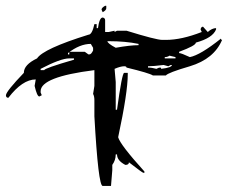

<svg xmlns="http://www.w3.org/2000/svg" viewBox="-29 -693 776 654"><path d="M329.1 -673.3H333V-664.6Q333 -658.2 320.8 -651.4L316.9 -660.2Q316.9 -666.5 329.1 -673.3ZM320.8 -633.3Q329.1 -631.8 329.1 -624V-584H341.3L361.3 -588.4V-584L369.6 -588.4H401.9Q502.9 -557.1 523.9 -557.1H536.1Q589.4 -557.1 658.2 -584L654.3 -592.8Q655.8 -602.1 662.6 -602.1L678.7 -584Q693.4 -597.2 707 -597.2V-592.8Q695.3 -563.5 638.2 -547.9Q638.2 -537.6 581.1 -516.6V-512.2Q588.4 -512.2 617.7 -498.5Q653.3 -505.4 723.6 -561.5Q723.6 -557.1 727.5 -557.1Q700.2 -492.2 617.7 -467.3Q542.5 -445.3 536.1 -436H491.7Q480.5 -443.8 401.9 -462.9Q401.9 -467.3 394 -467.3Q381.8 -467.3 361.3 -458.5L365.2 -413.6V-319.3H369.6Q386.7 -444.8 394 -444.8H406.2V-440.4Q406.2 -377.9 373.5 -225.6Q379.9 -200.7 462.9 -108.9V-104.5H459Q456.1 -104.5 410.2 -140.1Q410.2 -131.3 397.9 -131.3Q369.6 -146 369.6 -167H365.2Q365.2 -147.5 353.5 -131.3V-113.3L349.1 -59.6H320.8Q305.7 -59.6 292.5 -296.9V-351.1Q292.5 -365.7 288.1 -373L292.5 -400.4V-454.1Q109.4 -431.2 109.4 -382.3V-377.9L113.3 -368.7L105 -364.3Q97.2 -364.3 88.9 -400.4L92.8 -422.4Q47.4 -422.4 -0.5 -359.9Q-8.8 -359.9 -8.8 -368.7Q-7.3 -382.8 52.2 -444.8Q52.2 -472.7 97.2 -494.1Q118.7 -526.9 272 -574.7Q284.7 -574.7 292.5 -610.8H300.3V-597.2H304.7Q309.6 -633.3 320.8 -633.3ZM336.9 -552.7Q336.9 -545.4 365.2 -530.3Q414.6 -539.1 442.9 -539.1V-543.5Q398.4 -552.7 341.3 -552.7ZM202.6 -512.2V-507.8H207V-516.6H259.8L272 -507.8H275.9Q281.7 -507.8 288.1 -521V-530.3L280.3 -543.5Q242.7 -543.5 202.6 -512.2ZM532.2 -498.5V-494.1H568.8V-498.5L548.3 -503.4Q541.5 -498.5 532.2 -498.5ZM109.4 -458.5V-454.1H121.6Q122.1 -460.4 223.1 -489.7V-494.1H207Q177.7 -494.1 109.4 -458.5ZM475.1 -467.3V-462.9Q487.8 -462.9 503.9 -458.5Q511.7 -462.9 516.1 -462.9Q520 -462.9 520 -458.5Q556.6 -462.9 556.6 -471.7H552.7L544.4 -467.3L528.3 -471.7Q493.7 -467.3 475.1 -467.3Z"/></svg>

Font: Otrack
Style: Regular
Weight: 400
Designer: Sodina
Foundry: Sodina
Version: Version 2.10 June 16, 2016